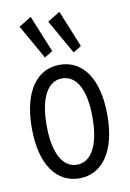

<svg xmlns="http://www.w3.org/2000/svg" viewBox="-80 -732 535 791"><g transform="rotate(-10 187.5 -337.0)"><path d="M134 -507 168 -528 105 -682 53 -650ZM254 -507 288 -528 225 -682 173 -650ZM188 8C281 8 346 -73 346 -229C346 -387 281 -467 188 -467C95 -467 30 -387 30 -229C30 -73 95 8 188 8ZM188 -49C130 -49 92 -111 92 -230C92 -351 131 -410 188 -410C246 -410 284 -351 284 -230C284 -111 246 -49 188 -49Z"/></g></svg>

Font: Inconsolata Condensed
Style: Regular
Weight: 400
Width: 3
Monospace: yes
Designer: Raph Levien, Cyreal, Brenton Simpson
Foundry: Raph Levien, Cyreal, Google
Version: Version 3.100